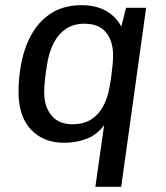

<svg xmlns="http://www.w3.org/2000/svg" viewBox="-20 -541 640 741"><path d="M348 180 382 -58.2Q354.8 -21 314.8 -5.5Q274.8 10 227.5 10Q148 10 99.8 -40.5Q51.5 -91 51.5 -187.8Q51.5 -249.5 64.6 -309Q77.8 -368.5 106.4 -416.1Q135 -463.8 181.8 -492.4Q228.5 -521 295.8 -521Q348 -521 386.8 -500.4Q425.5 -479.8 448.2 -438.8L466.5 -511H544L447.8 180ZM260 -61.5Q303 -61.5 331.8 -80Q360.5 -98.5 377.6 -130.1Q394.8 -161.8 401.8 -200Q406.5 -224.5 409.8 -248.6Q413 -272.8 414.8 -293Q416.5 -313.2 416.5 -326.2Q416.5 -382.8 389.1 -416.1Q361.8 -449.5 305.8 -449.5Q264.5 -449.5 235.5 -430.2Q206.5 -411 189.2 -378.8Q172 -346.5 164.2 -306.5Q156.8 -265 153.6 -234.8Q150.5 -204.5 150.5 -183.8Q150.5 -130.2 178.4 -95.9Q206.2 -61.5 260 -61.5Z"/></svg>

Font: Chivo Mono Medium
Style: Italic
Weight: 500
Italic angle: -8.05°
Monospace: yes
Designer: Hector Gatti
Foundry: Omnibus-Type
Version: Version 1.008